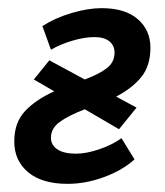

<svg xmlns="http://www.w3.org/2000/svg" viewBox="-20 -445 404 471"><path d="M349 -328Q349 -284 327 -256.5Q305 -229 265 -208L315 -181L272 -128L188 -177Q147 -161 126 -145.5Q105 -130 105 -107Q105 -89 121 -78.5Q137 -68 166 -68Q192 -68 224 -79Q256 -90 278 -106L310 -54Q280 -27 235 -10.5Q190 6 146 6Q83 6 49 -22.5Q15 -51 15 -98Q15 -144 41 -172Q67 -200 113 -221L63 -250L101 -297L188 -250Q225 -264 243 -278.5Q261 -293 261 -316Q261 -333 248.5 -343.5Q236 -354 211 -354Q187 -354 157 -345Q127 -336 105 -323L84 -381Q115 -401 155.5 -413Q196 -425 229 -425Q287 -425 318 -398Q349 -371 349 -328Z"/></svg>

Font: Ysabeau Semibold
Style: Italic
Weight: 600
Italic angle: -12°
Designer: Christian Thalmann (Catharsis Fonts)
Version: Version 0.003